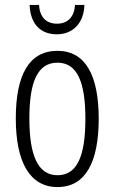

<svg xmlns="http://www.w3.org/2000/svg" viewBox="-20 -748 464 778"><path d="M322 -728H284C281 -680 255 -652 211 -652C167 -652 141 -679 138 -728H100C103 -649 146 -609 210 -609C276 -609 320 -655 322 -728ZM380 -267C380 -443 326 -542 213 -542C98 -542 44 -445 44 -268C44 -91 101 10 213 10C326 10 380 -90 380 -267ZM99 -268C99 -416 132 -494 213 -494C294 -494 326 -413 326 -267C326 -112 291 -38 213 -38C134 -38 99 -117 99 -268Z"/></svg>

Font: Noto Sans UI Condensed Light
Style: Regular
Weight: 300
Width: 3
Designer: Monotype Design Team
Foundry: Monotype Imaging Inc.
Version: Version 1.901